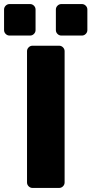

<svg xmlns="http://www.w3.org/2000/svg" viewBox="-63 -925 450 945"><path d="M70 -27V-673Q70 -684 78 -692Q86 -700 97 -700H228Q239 -700 247 -692Q255 -684 255 -673V-27Q255 -16 247 -8Q239 0 228 0H97Q86 0 78 -8Q70 -16 70 -27ZM85 -750H-16Q-27 -750 -35 -758Q-43 -766 -43 -777V-878Q-43 -889 -35 -897Q-27 -905 -16 -905H85Q96 -905 104 -897Q112 -889 112 -878V-777Q112 -766 104 -758Q96 -750 85 -750ZM340 -750H239Q228 -750 220 -758Q212 -766 212 -777V-878Q212 -889 220 -897Q228 -905 239 -905H340Q351 -905 359 -897Q367 -889 367 -878V-777Q367 -766 359 -758Q351 -750 340 -750Z"/></svg>

Font: Rubik
Style: Regular
Weight: 700
Designer: Hubert & Fischer
Foundry: Hubert & Fischer
Version: Version 1.100